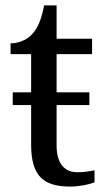

<svg xmlns="http://www.w3.org/2000/svg" viewBox="-20 -679 392 709"><path d="M240 10C272 10 312 2 329 -6V-50C308 -46 289 -43 265 -43C219 -43 189 -74 189 -142V-291H310V-338H189V-479H320V-536H189V-659H143C133 -608 120 -575 97 -551C75 -528 43 -519 19 -519V-479H95V-338H27V-291H95V-145C95 -30 139 10 240 10Z"/></svg>

Font: Noto Serif
Style: Regular
Weight: 400
Designer: Monotype Design Team
Foundry: Monotype Imaging Inc.
Version: Version 2.015